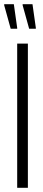

<svg xmlns="http://www.w3.org/2000/svg" viewBox="-28 -896 206 916"><path d="M54 0V-688H105V0ZM54 -759H23L-8 -871V-876H38L54 -763ZM143 -759H111L80 -871V-876H127L143 -763Z"/></svg>

Font: Saira Ultra Condensed Light
Style: Regular
Weight: 300
Width: 1
Designer: Hector Gatti with collaboration of the Omnibus-Type team
Foundry: Omnibus-Type
Version: Version 1.001; ttfautohint (v1.8)